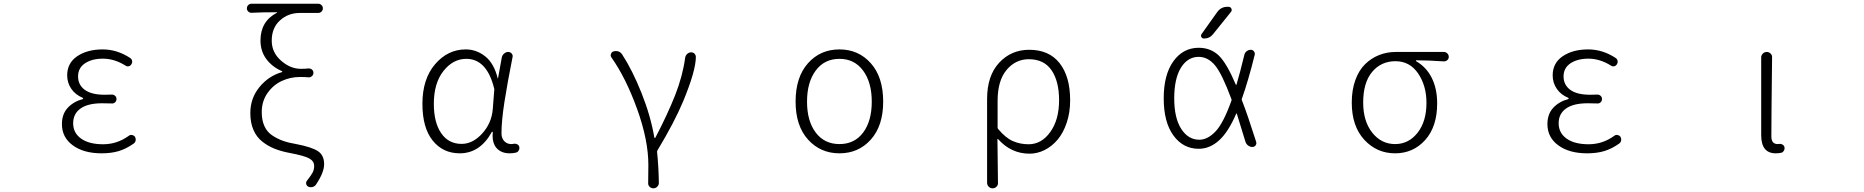

<svg xmlns="http://www.w3.org/2000/svg" viewBox="-20 -813 10040 1034"><path d="M527.3 12.7Q430.7 12.7 372.1 -30.3Q313.5 -73.2 313.5 -144.5Q313.5 -199.2 345.2 -232.9Q377 -266.6 425.8 -279.3Q427.7 -280.3 427.7 -282.7Q427.7 -285.2 425.8 -286.1Q385.7 -302.7 363.8 -335Q341.8 -367.2 341.8 -407.2Q341.8 -473.6 396 -510.3Q450.2 -546.9 533.2 -546.9Q610.4 -546.9 680.7 -501Q689.5 -495.1 691.4 -485.4Q693.4 -475.6 687.5 -466.8Q682.6 -458 672.9 -456.1Q663.1 -454.1 655.3 -460Q595.7 -497.1 534.2 -497.1Q475.6 -497.1 438 -472.2Q400.4 -447.3 400.4 -401.4Q400.4 -356.4 436 -329.6Q471.7 -302.7 544.9 -302.7Q568.4 -302.7 582 -303.7Q592.8 -303.7 600.1 -296.9Q607.4 -290 607.4 -279.8Q607.4 -269.5 600.1 -262.2Q592.8 -254.9 582 -255.9Q553.7 -256.8 529.3 -256.8Q453.1 -256.8 413.6 -228.5Q374 -200.2 374 -149.4Q374 -96.7 417 -66.4Q460 -36.1 535.2 -36.1Q610.4 -36.1 672.9 -81.1Q680.7 -87.9 690.9 -85.9Q701.2 -84 707 -76.2Q710.9 -69.3 710.9 -61.5Q710.9 -47.9 700.2 -40Q660.2 -11.7 620.1 0.5Q580.1 12.7 527.3 12.7Z M1680.7 182.6Q1673.8 191.4 1662.1 194.3Q1658.2 195.3 1654.3 195.3Q1647.5 195.3 1640.6 192.4Q1630.9 187.5 1628.9 177.2Q1627 167 1633.8 159.2Q1655.3 131.8 1663.6 116.2Q1671.9 100.6 1671.9 81.1Q1671.9 54.7 1645 40Q1618.2 25.4 1540 10.7Q1494.1 2 1458.5 -12.2Q1422.9 -26.4 1392.1 -50.8Q1361.3 -75.2 1344.7 -113.8Q1328.1 -152.3 1328.1 -204.1Q1328.1 -284.2 1377.4 -344.2Q1426.8 -404.3 1499 -424.8Q1500 -424.8 1500 -426.8Q1500 -428.7 1499 -429.7Q1446.3 -452.1 1414.6 -494.6Q1382.8 -537.1 1382.8 -594.7Q1382.8 -699.2 1472.7 -745.1Q1473.6 -745.1 1473.1 -746.1Q1472.7 -747.1 1471.7 -747.1Q1386.7 -747.1 1334 -744.1Q1324.2 -744.1 1316.9 -751Q1309.6 -757.8 1309.6 -768.1Q1309.6 -778.3 1316.9 -785.6Q1324.2 -793 1335 -793H1693.4Q1704.1 -793 1711.4 -785.6Q1718.8 -778.3 1718.8 -768.1Q1718.8 -757.8 1711.4 -750.5Q1704.1 -743.2 1693.4 -743.2H1593.8Q1532.2 -743.2 1487.8 -703.1Q1443.4 -663.1 1443.4 -593.8Q1443.4 -530.3 1493.7 -486.3Q1543.9 -442.4 1599.6 -442.4Q1624 -442.4 1640.6 -444.3Q1651.4 -445.3 1659.7 -438.5Q1668 -431.6 1668 -420.9Q1668 -410.2 1659.7 -402.8Q1651.4 -395.5 1640.6 -396.5Q1626 -398.4 1595.7 -398.4Q1543.9 -398.4 1497.6 -377Q1451.2 -355.5 1420.4 -311.5Q1389.6 -267.6 1389.6 -209Q1389.6 -166 1403.8 -134.3Q1418 -102.5 1445.8 -84Q1473.6 -65.4 1503.9 -54.7Q1534.2 -43.9 1575.2 -37.1Q1657.2 -21.5 1691.4 0.5Q1725.6 22.5 1725.6 71.3Q1725.6 116.2 1680.7 182.6Z M2456.1 12.7Q2365.2 12.7 2310.1 -56.2Q2254.9 -125 2254.9 -253.9Q2254.9 -387.7 2323.2 -467.3Q2391.6 -546.9 2488.3 -546.9Q2545.9 -546.9 2593.3 -509.3Q2640.6 -471.7 2660.2 -391.6Q2660.2 -390.6 2661.1 -390.6Q2662.1 -390.6 2662.1 -391.6L2682.6 -504.9Q2685.5 -516.6 2695.3 -524.9Q2705.1 -533.2 2716.8 -533.2Q2728.5 -533.2 2735.8 -524.4Q2743.2 -515.6 2740.2 -504.9Q2712.9 -368.2 2696.8 -265.1Q2680.7 -162.1 2680.7 -94.7Q2680.7 -68.4 2695.8 -52.7Q2710.9 -37.1 2733.4 -37.1Q2740.2 -37.1 2749 -39.1Q2757.8 -40 2766.1 -35.6Q2774.4 -31.2 2776.4 -22.5Q2777.3 -18.6 2777.3 -15.6Q2777.3 -8.8 2773.4 -2.9Q2768.6 6.8 2758.8 8.8Q2743.2 12.7 2724.6 12.7Q2678.7 12.7 2653.3 -16.6Q2632.8 -41 2632.8 -81.1Q2632.8 -90.8 2633.8 -101.6Q2633.8 -103.5 2631.8 -103.5Q2629.9 -103.5 2628.9 -102.5Q2565.4 12.7 2456.1 12.7ZM2465.8 -38.1Q2526.4 -38.1 2577.1 -94.2Q2627.9 -150.4 2633.8 -225.6L2641.6 -326.2Q2642.6 -331.1 2641.6 -335Q2602.5 -496.1 2491.2 -496.1Q2419.9 -496.1 2368.2 -430.7Q2316.4 -365.2 2316.4 -253.9Q2316.4 -153.3 2356 -95.7Q2395.5 -38.1 2465.8 -38.1Z M3528.3 170.9Q3528.3 183.6 3519.5 192.4Q3510.7 201.2 3499 201.2Q3486.3 201.2 3478 192.4Q3469.7 183.6 3470.7 171.9Q3471.7 138.7 3471.7 75.2Q3471.7 -57.6 3411.6 -224.6Q3351.6 -391.6 3273.4 -502.9Q3268.6 -508.8 3268.6 -515.6Q3268.6 -518.6 3270.5 -522.5Q3273.4 -533.2 3284.2 -536.1Q3290 -538.1 3296.9 -538.1Q3303.7 -538.1 3310.5 -536.1Q3323.2 -531.2 3330.1 -520.5Q3385.7 -435.5 3435.1 -311.5Q3484.4 -187.5 3503.9 -72.3Q3503.9 -70.3 3506.3 -70.3Q3508.8 -70.3 3509.8 -72.3Q3575.2 -197.3 3615.7 -299.8Q3656.2 -402.3 3669.9 -502Q3671.9 -514.6 3681.2 -522.9Q3690.4 -531.2 3702.1 -531.2Q3713.9 -531.2 3721.7 -522.5Q3727.5 -515.6 3727.5 -506.8Q3727.5 -432.6 3659.2 -267.6Q3612.3 -155.3 3520.5 -2.9Q3518.6 1 3518.6 4.9Q3526.4 78.1 3528.3 170.9Z M4501 12.7Q4398.4 12.7 4331.5 -61.5Q4264.6 -135.7 4264.6 -265.6Q4264.6 -397.5 4331.1 -472.2Q4397.5 -546.9 4501 -546.9Q4603.5 -546.9 4669.9 -472.2Q4736.3 -397.5 4736.3 -265.6Q4736.3 -135.7 4669.9 -61.5Q4603.5 12.7 4501 12.7ZM4501 -37.1Q4582 -37.1 4628.4 -99.1Q4674.8 -161.1 4674.8 -265.6Q4674.8 -370.1 4627.9 -433.1Q4581.1 -496.1 4501 -496.1Q4419.9 -496.1 4373 -433.1Q4326.2 -370.1 4326.2 -265.6Q4326.2 -161.1 4373 -99.1Q4419.9 -37.1 4501 -37.1Z M5295.9 170.9V-279.3Q5295.9 -405.3 5360.8 -475.1Q5425.8 -544.9 5522.5 -544.9Q5629.9 -544.9 5686.5 -472.7Q5743.2 -400.4 5743.2 -273.4Q5743.2 -207 5724.6 -151.9Q5706.1 -96.7 5675.3 -60.5Q5644.5 -24.4 5605.5 -4.9Q5566.4 14.6 5524.4 14.6Q5424.8 14.6 5354.5 -64.5Q5353.5 -65.4 5352.5 -64.9Q5351.6 -64.5 5351.6 -63.5Q5353.5 62.5 5354.5 170.9Q5355.5 183.6 5346.7 192.4Q5337.9 201.2 5325.7 201.2Q5313.5 201.2 5304.7 192.4Q5295.9 183.6 5295.9 170.9ZM5519.5 -36.1Q5588.9 -36.1 5636.2 -102.1Q5683.6 -168 5683.6 -273.4Q5683.6 -375 5643.1 -434.6Q5602.5 -494.1 5520.5 -494.1Q5449.2 -494.1 5400.9 -436.5Q5352.5 -378.9 5352.5 -269.5V-126Q5352.5 -121.1 5355.5 -118.2Q5395.5 -70.3 5434.6 -53.2Q5473.6 -36.1 5519.5 -36.1Z M6612.3 -272.5Q6613.3 -276.4 6611.3 -280.3Q6560.5 -417 6523.4 -460.9Q6485.4 -506.8 6435.5 -506.8Q6376 -506.8 6339.8 -448.2Q6303.7 -389.6 6303.7 -283.2Q6303.7 -177.7 6341.3 -119.1Q6378.9 -60.5 6438.5 -60.5Q6484.4 -60.5 6527.3 -106.4Q6569.3 -151.4 6612.3 -272.5ZM6535.2 -748Q6555.7 -776.4 6589.8 -776.4H6595.7Q6606.4 -776.4 6611.3 -767.1Q6616.2 -757.8 6609.4 -749L6512.7 -628.9Q6494.1 -605.5 6463.9 -605.5Q6454.1 -605.5 6449.7 -613.8Q6445.3 -622.1 6451.2 -629.9ZM6681.6 -518.6Q6684.6 -530.3 6694.3 -537.6Q6704.1 -544.9 6715.8 -544.9Q6726.6 -544.9 6732.9 -536.6Q6739.3 -528.3 6737.3 -518.6Q6703.1 -379.9 6668 -281.2Q6666 -277.3 6668 -273.4Q6697.3 -199.2 6745.1 -48.8Q6746.1 -45.9 6746.1 -42Q6746.1 -36.1 6742.2 -30.3Q6735.4 -21.5 6724.6 -21.5Q6711.9 -21.5 6701.7 -29.3Q6691.4 -37.1 6687.5 -48.8Q6656.2 -151.4 6640.6 -201.2Q6640.6 -202.1 6639.6 -202.1Q6638.7 -202.1 6637.7 -201.2Q6595.7 -103.5 6546.9 -58.6Q6496.1 -11.7 6435.5 -11.7Q6351.6 -11.7 6299.3 -83.5Q6247.1 -155.3 6247.1 -283.2Q6247.1 -411.1 6299.3 -483.4Q6351.6 -555.7 6435.5 -555.7Q6500 -555.7 6543.9 -513.7Q6586.9 -471.7 6635.7 -356.4Q6636.7 -355.5 6637.7 -355.5Q6638.7 -355.5 6638.7 -356.4Q6657.2 -418 6681.6 -518.6Z M7493.2 12.7Q7394.5 12.7 7327.1 -60.5Q7259.8 -133.8 7259.8 -260.7Q7259.8 -329.1 7279.3 -382.3Q7298.8 -435.5 7332 -467.8Q7365.2 -500 7407.2 -516.6Q7449.2 -533.2 7496.1 -533.2H7755.9Q7766.6 -533.2 7774.4 -525.4Q7782.2 -517.6 7782.2 -506.8Q7782.2 -496.1 7774.4 -489.3Q7766.6 -482.4 7755.9 -482.4Q7669.9 -488.3 7607.4 -488.3Q7605.5 -488.3 7605.5 -486.3Q7605.5 -484.4 7606.4 -483.4Q7661.1 -452.1 7690.4 -394Q7719.7 -335.9 7719.7 -255.9Q7719.7 -130.9 7655.3 -59.1Q7590.8 12.7 7493.2 12.7ZM7493.2 -37.1Q7566.4 -37.1 7614.3 -98.1Q7662.1 -159.2 7662.1 -258.8Q7662.1 -351.6 7617.2 -417.5Q7572.3 -483.4 7495.1 -483.4Q7418 -483.4 7369.6 -425.8Q7321.3 -368.2 7321.3 -260.7Q7321.3 -160.2 7370.1 -98.6Q7418.9 -37.1 7493.2 -37.1Z M8527.3 12.7Q8430.7 12.7 8372.1 -30.3Q8313.5 -73.2 8313.5 -144.5Q8313.5 -199.2 8345.2 -232.9Q8377 -266.6 8425.8 -279.3Q8427.7 -280.3 8427.7 -282.7Q8427.7 -285.2 8425.8 -286.1Q8385.7 -302.7 8363.8 -335Q8341.8 -367.2 8341.8 -407.2Q8341.8 -473.6 8396 -510.3Q8450.2 -546.9 8533.2 -546.9Q8610.4 -546.9 8680.7 -501Q8689.5 -495.1 8691.4 -485.4Q8693.4 -475.6 8687.5 -466.8Q8682.6 -458 8672.9 -456.1Q8663.1 -454.1 8655.3 -460Q8595.7 -497.1 8534.2 -497.1Q8475.6 -497.1 8438 -472.2Q8400.4 -447.3 8400.4 -401.4Q8400.4 -356.4 8436 -329.6Q8471.7 -302.7 8544.9 -302.7Q8568.4 -302.7 8582 -303.7Q8592.8 -303.7 8600.1 -296.9Q8607.4 -290 8607.4 -279.8Q8607.4 -269.5 8600.1 -262.2Q8592.8 -254.9 8582 -255.9Q8553.7 -256.8 8529.3 -256.8Q8453.1 -256.8 8413.6 -228.5Q8374 -200.2 8374 -149.4Q8374 -96.7 8417 -66.4Q8460 -36.1 8535.2 -36.1Q8610.4 -36.1 8672.9 -81.1Q8680.7 -87.9 8690.9 -85.9Q8701.2 -84 8707 -76.2Q8710.9 -69.3 8710.9 -61.5Q8710.9 -47.9 8700.2 -40Q8660.2 -11.7 8620.1 0.5Q8580.1 12.7 8527.3 12.7Z M9543 12.7Q9464.8 12.7 9464.8 -85V-503.9Q9464.8 -515.6 9473.6 -524.4Q9482.4 -533.2 9494.6 -533.2Q9506.8 -533.2 9515.6 -524.4Q9524.4 -515.6 9523.4 -503.9Q9519.5 -168 9519.5 -78.1Q9519.5 -37.1 9553.7 -37.1Q9557.6 -37.1 9562.5 -38.1Q9572.3 -39.1 9580.1 -34.2Q9587.9 -29.3 9589.8 -21.5Q9590.8 -17.6 9590.8 -14.6Q9590.8 -7.8 9586.9 -2Q9582 7.8 9572.3 9.8Q9558.6 12.7 9543 12.7Z"/></svg>

Font: Gen Jyuu Gothic L Monospace Light
Style: Regular
Weight: 300
Designer: [Source Han Sans]
Ryoko NISHIZUKA  (kana & ideographs); Paul D. Hunt (Latin, Greek & Cyrillic); Wenlong ZHANG  (bopomofo
Version: Version 1.002.20150607